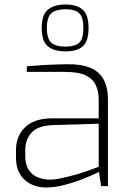

<svg xmlns="http://www.w3.org/2000/svg" viewBox="-20 -826 581 852"><path d="M185 6Q127 6 89 -28.5Q51 -63 51 -126V-160Q51 -223 92 -262Q133 -301 213 -301H418V-383Q418 -421 405 -448.5Q392 -476 360 -491.5Q328 -507 268 -507H99V-532Q132 -535 176 -537.5Q220 -540 277 -541Q342 -542 382 -524.5Q422 -507 440.5 -472Q459 -437 459 -384V0H429L419 -63Q417 -62 394.5 -51.5Q372 -41 336.5 -27.5Q301 -14 261 -4Q221 6 185 6ZM195 -29Q217 -28 246 -34Q275 -40 305 -48Q335 -56 360.5 -65Q386 -74 402 -80Q418 -86 418 -86V-277L214 -271Q147 -268 119.5 -237Q92 -206 92 -160V-134Q92 -95 108 -71.5Q124 -48 148 -39Q172 -30 195 -29ZM270 -598Q220 -598 192.5 -620.5Q165 -643 165 -702Q165 -760 192.5 -783Q220 -806 270 -806Q321 -806 347 -783Q373 -760 373 -702Q373 -643 347.5 -620.5Q322 -598 270 -598ZM270 -619Q312 -619 331 -636Q350 -653 350 -702Q350 -750 331 -767.5Q312 -785 270 -785Q229 -785 208.5 -767.5Q188 -750 188 -702Q188 -653 208.5 -636Q229 -619 270 -619Z"/></svg>

Font: Exo Thin ExtraLight
Style: Regular
Weight: 250
Version: Version 2.000